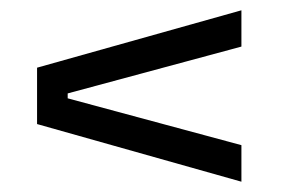

<svg xmlns="http://www.w3.org/2000/svg" viewBox="-20 -497 556 373"><path d="M111.5 -315.5V-306L449 -215V-144L52 -256V-365.5L449 -477V-406.5Z"/></svg>

Font: Anek Gurmukhi
Style: Regular
Weight: 400
Designer: Sarang Kulkarni (Gurmukhi), Yesha Goshar (Latin)
Foundry: Ek Type
Version: Version 1.003